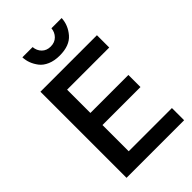

<svg xmlns="http://www.w3.org/2000/svg" viewBox="-292 -1113 1218 1218"><g transform="rotate(-45 317.0 -504.0)"><path d="M160.2 -1007.8H252Q254.9 -973.6 277.3 -951.2Q299.8 -928.7 335.9 -928.7Q373 -928.7 395.5 -951.7Q418 -974.6 420.9 -1007.8H512.7Q509.8 -946.3 467.3 -897Q424.8 -847.7 335.9 -847.7Q289.1 -847.7 253.9 -862.8Q218.8 -877.9 199.7 -902.8Q180.7 -927.7 170.9 -954.1Q161.1 -980.5 160.2 -1007.8ZM86.9 0V-772.5H593.8V-662.1H215.8V-453.1H556.6V-344.7H215.8V-109.4H603.5V0Z"/></g></svg>

Font: Gothic A1
Style: Bold
Weight: 700
Version: Version 2.50